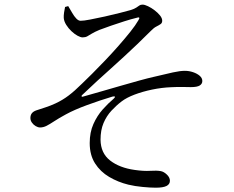

<svg xmlns="http://www.w3.org/2000/svg" viewBox="-20 -785 1040 852"><path d="M337.3 -692.8Q327.9 -693 318.6 -702.7Q309.3 -712.3 300.7 -727.3Q292.1 -742.3 282.7 -757.9L268.7 -754Q266.1 -742.9 264.2 -728.9Q262.3 -714.9 262.9 -705.2Q264.2 -690.1 273.9 -674.7Q283.5 -659.3 297 -646.6Q310.4 -634 324 -626.5Q337.6 -619.1 346.6 -619.1Q358.9 -619.1 367.4 -623.9Q375.8 -628.7 387.8 -636Q399.8 -643.3 421.1 -652.3Q443.8 -661 472.5 -670.9Q501.2 -680.9 531.3 -690.4Q561.3 -700 585.6 -705.8Q594.5 -709.1 597.5 -706.8Q600.4 -704.6 593.9 -694.7Q581.7 -673.3 558.3 -643.9Q534.9 -614.6 505.8 -581.5Q476.6 -548.3 446 -516.3Q415.4 -484.3 388.6 -457.5Q361.7 -430.6 343.4 -413.3Q310.6 -380.7 284 -360.7Q257.4 -340.6 226.2 -326.1Q204.8 -316.1 181.7 -308.6Q158.6 -301.1 140.1 -294.9Q127 -290 120.9 -281.8Q114.9 -273.5 114.9 -261.2Q114.9 -250.3 121.7 -240.8Q128.4 -231.2 138.5 -225.3Q148.6 -219.4 157.9 -219.4Q172.6 -219.4 186.8 -226.7Q201 -234.1 221.1 -247.3Q241.2 -260.6 272.2 -277.4Q309.7 -298 367 -319Q424.3 -340 478.7 -356.3Q488.3 -358.7 489.8 -355.9Q491.3 -353.1 483.9 -346.5Q460 -326.5 435.4 -298.9Q410.9 -271.3 394.5 -234.6Q378.1 -197.8 378.1 -150.1Q378.1 -96.9 401.8 -59.9Q425.4 -22.9 464.5 0.1Q503.7 23.2 549.4 34.4Q578.6 41.4 613 44.6Q647.5 47.9 671 47.9Q703.9 47.9 719 40.2Q734 32.5 734 17Q734 2.6 720.5 -10.3Q707.1 -23.2 693.3 -25.7Q675.4 -28.9 646.7 -27Q618 -25.1 577.8 -30.9Q510.4 -40.3 468.6 -72.8Q426.9 -105.3 426.1 -164.9Q426.1 -207.4 439.4 -238.9Q452.8 -270.4 474.5 -293.8Q496.2 -317.2 519.7 -335Q541.7 -351.8 577.1 -365.2Q612.5 -378.6 655.1 -387.5Q697.8 -396.4 739.5 -398Q771.5 -399.6 791.1 -399Q810.7 -398.4 826.8 -398.4Q854.9 -398.4 866.4 -405.7Q877.8 -413 877.8 -425.5Q877.8 -438.5 866.4 -448.5Q854.9 -458.5 837 -464.6Q819.1 -470.7 800.2 -470.7Q779.2 -470.7 747.3 -463.7Q715.4 -456.7 661.4 -443.7Q636.4 -438.1 598.2 -427.6Q559.9 -417.1 516.1 -404.4Q472.2 -391.7 428.1 -379Q384.1 -366.3 347.1 -355.9Q343.1 -354.9 342 -357.3Q340.9 -359.7 344.1 -362.9Q380.2 -397.6 412 -426.5Q443.9 -455.4 473.3 -481.9Q502.6 -508.5 531 -534.4Q559.3 -560.3 588.4 -588.2Q617.4 -616.1 649.9 -648.4Q662.6 -661.6 674.2 -667.4Q685.8 -673.2 692.8 -678.2Q699.8 -683.1 699.8 -693.2Q699.8 -704.1 690.2 -716.2Q680.6 -728.3 666.1 -739.3Q651.6 -750.4 636.8 -757.4Q622.1 -764.5 612.6 -764.5Q604.1 -764.5 598.7 -760.8Q593.2 -757 585 -751.4Q576.8 -745.8 559.9 -740.4Q543.3 -735.7 511.7 -727.6Q480.1 -719.5 444.9 -711.7Q409.6 -703.9 380.1 -698.3Q350.7 -692.6 337.3 -692.8Z"/></svg>

Font: Noto Serif TC
Style: Regular
Weight: 200
Designer: Ryoko NISHIZUKA 西塚涼子 (kana & ideographs); Frank Grießhammer (Latin, Greek & Cyrillic); Wenlong ZHANG 张文龙 (bopomofo); San
Foundry: Adobe
Version: Version 2.001;hotconv 1.1.0;makeotfexe 2.6.0